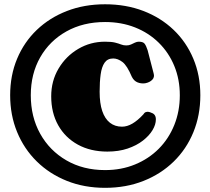

<svg xmlns="http://www.w3.org/2000/svg" viewBox="-20 -801 984 898"><path d="M471.5 77.5Q569.5 77.5 651 45.2Q732.5 13 792.2 -45.2Q852 -103.5 884.5 -182.8Q917 -262 917 -355.5Q917 -448.5 884.2 -526.5Q851.5 -604.5 791.8 -661.5Q732 -718.5 650.5 -749.8Q569 -781 471.5 -781Q374 -781 292.8 -749.5Q211.5 -718 152 -661Q92.5 -604 60 -526.2Q27.5 -448.5 27.5 -355.5Q27.5 -262.5 60 -183.5Q92.5 -104.5 152 -46Q211.5 12.5 292.8 45Q374 77.5 471.5 77.5ZM471.5 -5.5Q369 -5.5 290.5 -51Q212 -96.5 168 -175.5Q124 -254.5 124 -355.5Q124 -455.5 168 -532.8Q212 -610 290.5 -654Q369 -698 471.5 -698Q547.5 -698 611.5 -672.8Q675.5 -647.5 722.5 -601.2Q769.5 -555 795.2 -492.5Q821 -430 821 -355.5Q821 -280.5 795.2 -216.5Q769.5 -152.5 722.5 -105.2Q675.5 -58 611.5 -31.8Q547.5 -5.5 471.5 -5.5ZM709 -242.5Q709 -218.5 693.5 -192.5Q678 -166.5 648.5 -143.5Q619 -120.5 577 -106.2Q535 -92 482 -92Q403.5 -92 344.2 -124.5Q285 -157 252.2 -215.2Q219.5 -273.5 219.5 -350.5Q219.5 -422.5 254 -480.5Q288.5 -538.5 345.8 -572.2Q403 -606 471 -606Q501.5 -606 518.2 -601.8Q535 -597.5 546.2 -593Q557.5 -588.5 571 -588.5Q583 -588.5 592.8 -593Q602.5 -597.5 611.5 -601.8Q620.5 -606 629 -606Q649 -606 656.2 -596.8Q663.5 -587.5 670.5 -566L698.5 -458Q704 -440 692 -427.8Q680 -415.5 659 -411.5Q640.5 -409 623.8 -415.5Q607 -422 597 -441Q574.5 -494.5 552.8 -511Q531 -527.5 509.5 -527.5Q483 -527.5 469.2 -507.8Q455.5 -488 450.8 -453Q446 -418 446 -372Q446 -318 458.2 -281.8Q470.5 -245.5 494 -227Q517.5 -208.5 550.5 -208.5Q574.5 -208.5 599 -222.8Q623.5 -237 650 -265.5Q655 -274 661.5 -276.5Q668 -279 675 -277.8Q682 -276.5 688 -273.5Q709 -267 709 -242.5Z"/></svg>

Font: Fraunces SuperSoft 9pt
Style: Regular
Weight: 900
Version: Version 1.000;[b76b70a41]